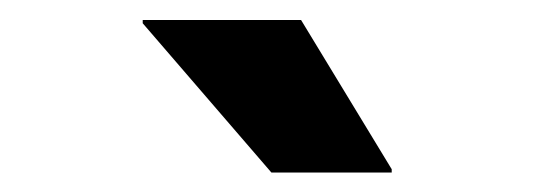

<svg xmlns="http://www.w3.org/2000/svg" viewBox="-20 -736 540 194"><path d="M254.2 -561.7 124.2 -712.5V-715.8H284.2L375.8 -565V-561.7Z"/></svg>

Font: Funnel Display Light ExtraBold
Style: Regular
Weight: 800
Version: Version 1.000